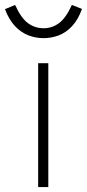

<svg xmlns="http://www.w3.org/2000/svg" viewBox="-66 -755 351 775"><path d="M88 0V-500H129V0ZM110 -601Q79 -601 49.5 -612Q20 -623 -4.5 -648.5Q-29 -674 -46 -718L-5 -735Q19 -682 47 -661.5Q75 -641 110 -641Q144 -641 172 -661.5Q200 -682 224 -735L265 -719Q249 -675 224.5 -649Q200 -623 170.5 -612Q141 -601 110 -601Z"/></svg>

Font: Muli ExtraLight
Style: Regular
Weight: 250
Designer: Vernon Adams
Foundry: Vernon Adams
Version: Version 2.100; ttfautohint (v1.8.1.43-b0c9)